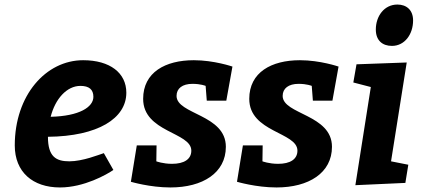

<svg xmlns="http://www.w3.org/2000/svg" viewBox="-20 -815 1858 845"><path d="M536 -407C536 -494 464 -550 346 -550C182 -550 45 -396 45 -175C45 -58 124 10 244 10C350 10 450 -47 479 -67L437 -141C415 -134 344 -105 285 -105C226 -105 191 -126 191 -213C411 -215 536 -294 536 -407ZM391 -389C391 -344 330 -304 203 -301C223 -380 274 -437 334 -437C372 -437 391 -421 391 -389Z M669 -175H582L556 -15C556 -15 640 10 730 10C872 10 974 -54 974 -169C974 -312 757 -311 757 -393C757 -426 783 -446 827 -446C864 -446 885 -437 885 -437L890 -372H976L1003 -522C1003 -522 922 -550 833 -550C708 -550 610 -497 610 -380C610 -232 822 -234 822 -152C822 -114 790 -94 737 -94C697 -94 668 -105 668 -105Z M1136 -175H1049L1023 -15C1023 -15 1107 10 1197 10C1339 10 1441 -54 1441 -169C1441 -312 1224 -311 1224 -393C1224 -426 1250 -446 1294 -446C1331 -446 1352 -437 1352 -437L1357 -372H1443L1470 -522C1470 -522 1389 -550 1300 -550C1175 -550 1077 -497 1077 -380C1077 -232 1289 -234 1289 -152C1289 -114 1257 -94 1204 -94C1164 -94 1135 -105 1135 -105Z M1549 -532 1535 -452 1612 -432 1544 0 1764 -10 1777 -90 1701 -105 1770 -540ZM1634 -685C1634 -637 1663 -613 1705 -613C1761 -613 1798 -664 1798 -725C1798 -771 1769 -795 1729 -795C1671 -795 1634 -744 1634 -685Z"/></svg>

Font: Bitter
Style: Bold Italic
Weight: 700
Designer: Sol Matas
Foundry: Sol Matas
Version: Version 1.002